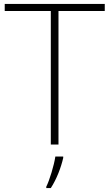

<svg xmlns="http://www.w3.org/2000/svg" viewBox="-20 -734 555 975"><path d="M277 0V-678H512V-714H4V-678H238V0ZM301 68V61H261C255 104 231 183 215 214V221H238C268 175 290 116 301 68Z"/></svg>

Font: Noto Sans Arabic ExtLt
Style: Regular
Weight: 200
Designer: Monotype Design Team, Nadine Chahine, Nizar Qandah and Khaled Hosny
Foundry: Monotype Imaging Inc.
Version: Version 2.012